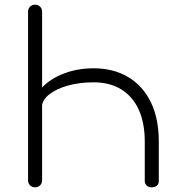

<svg xmlns="http://www.w3.org/2000/svg" viewBox="-20 -801 784 821"><path d="M380 -509Q465 -509 528 -471.5Q591 -434 625 -364Q659 -294 659 -196V-27Q659 -14 650.5 -7Q642 0 629 0Q615 0 607 -8Q599 -16 599 -27V-196Q599 -275 573.5 -331.5Q548 -388 499 -418.5Q450 -449 380 -449Q320 -449 270 -435Q220 -421 189.5 -396.5Q159 -372 159 -342H121Q125 -391 161.5 -428.5Q198 -466 255.5 -487.5Q313 -509 380 -509ZM130 -781Q143 -781 151.5 -772.5Q160 -764 160 -751V-30Q160 -17 151.5 -8.5Q143 0 130 0Q117 0 108.5 -8.5Q100 -17 100 -30V-751Q100 -764 108.5 -772.5Q117 -781 130 -781Z"/></svg>

Font: ComfortaaLight
Style: Regular
Weight: 300
Designer: Johan Aakerlund
Foundry: Johan Aakerlund
Version: Version 3.104; ttfautohint (v1.8.1.43-b0c9)